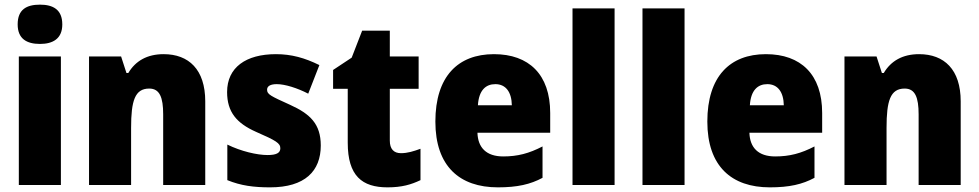

<svg xmlns="http://www.w3.org/2000/svg" viewBox="-20 -889 4211 826"><path d="M152 -869C94 -869 56 -848 56 -784C56 -722 95 -700 152 -700C207 -700 248 -722 248 -784C248 -848 208 -869 152 -869ZM242 -646H61V-93H242Z M684 -656C613 -656 563 -627 532 -575H524L501 -646H363V-93H544V-339C544 -455 560 -508 622 -508C667 -508 682 -470 682 -397V-93H863V-453C863 -590 792 -656 684 -656Z M1360 -263C1360 -356 1314 -399 1228 -438C1144 -476 1129 -483 1129 -503C1129 -519 1144 -527 1171 -527C1206 -527 1260 -510 1306 -486L1354 -609C1291 -640 1234 -656 1167 -656C1038 -656 957 -599 957 -493C957 -407 998 -359 1081 -322C1168 -284 1186 -273 1186 -251C1186 -231 1169 -222 1131 -222C1086 -222 1017 -238 958 -267V-114C1017 -90 1072 -83 1142 -83C1292 -83 1360 -153 1360 -263Z M1705 -230C1674 -230 1657 -248 1657 -284V-507H1781V-646H1657V-757H1538L1493 -641L1413 -588V-507H1476V-275C1476 -132 1538 -83 1647 -83C1709 -83 1749 -95 1789 -114V-249C1759 -238 1733 -230 1705 -230Z M2105 -656C1950 -656 1853 -560 1853 -366C1853 -174 1957 -83 2122 -83C2206 -83 2262 -96 2314 -124V-259C2256 -229 2207 -216 2145 -216C2072 -216 2036 -254 2034 -318H2347V-403C2347 -569 2255 -656 2105 -656ZM2111 -527C2156 -527 2181 -493 2182 -436H2036C2040 -501 2070 -527 2111 -527Z M2624 -93V-853H2443V-93Z M2925 -93V-853H2744V-93Z M3275 -656C3120 -656 3023 -560 3023 -366C3023 -174 3127 -83 3292 -83C3376 -83 3432 -96 3484 -124V-259C3426 -229 3377 -216 3315 -216C3242 -216 3206 -254 3204 -318H3517V-403C3517 -569 3425 -656 3275 -656ZM3281 -527C3326 -527 3351 -493 3352 -436H3206C3210 -501 3240 -527 3281 -527Z M3934 -656C3863 -656 3813 -627 3782 -575H3774L3751 -646H3613V-93H3794V-339C3794 -455 3810 -508 3872 -508C3917 -508 3932 -470 3932 -397V-93H4113V-453C4113 -590 4042 -656 3934 -656Z"/></svg>

Font: Noto Sans Kannada UI SemiCondensed Black
Style: Regular
Weight: 900
Width: 4
Designer: Jelle Bosma - Monotype Design Team
Foundry: Monotype Imaging Inc.
Version: Version 2.005